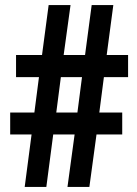

<svg xmlns="http://www.w3.org/2000/svg" viewBox="-20 -734 539 754"><path d="M388 -431 370 -292H460V-206H359L331 0H245L273 -206H189L162 0H77L104 -206H20V-292H115L133 -431H43V-518H145L171 -714H257L230 -518H314L340 -714H425L399 -518H483V-431ZM201 -292H284L302 -431H219Z"/></svg>

Font: Noto Sans Bengali ExtraCondensed SemiBold
Style: Regular
Weight: 600
Width: 2
Designer: Joana Ranito - Universal Thirst; Jelle Bosma - Monotype Design Team
Foundry: Universal Thirst ehf.
Version: Version 3.000; ttfautohint (v1.8.4.7-5d5b)